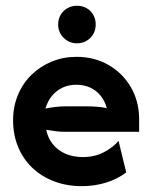

<svg xmlns="http://www.w3.org/2000/svg" viewBox="-20 -626 519 660"><path d="M261.8 13.9Q209 13.9 165.6 -2.8Q122.2 -19.4 90.6 -49.7Q59 -79.9 42 -121.5Q25 -163.2 25 -212.5Q25 -259.7 41.7 -299.7Q58.3 -339.6 88.2 -368.8Q118.1 -397.9 157.6 -414.2Q197.2 -430.6 243.1 -430.6Q304.9 -430.6 353.5 -402.4Q402.1 -374.3 430.2 -325.7Q458.3 -277.1 458.3 -215.3V-172.9H204.2Q186.8 -172.9 170.8 -175Q154.9 -177.1 138.9 -179.9Q144.4 -152.1 161.1 -130.9Q177.8 -109.7 204.2 -97.9Q230.6 -86.1 264.6 -86.1Q304.2 -86.1 335.8 -102.1Q367.4 -118.1 387.5 -141.7L413.9 -33.3Q382.6 -9.7 343.4 2.1Q304.2 13.9 261.8 13.9ZM136.1 -252.8Q152.8 -256.2 169.8 -258.3Q186.8 -260.4 204.2 -260.4H277.8Q297.2 -260.4 314.6 -259Q331.9 -257.6 347.2 -254.2Q340.3 -279.2 325.7 -297.2Q311.1 -315.3 289.9 -325Q268.8 -334.7 241.7 -334.7Q216 -334.7 194.8 -324.7Q173.6 -314.6 158.7 -296.5Q143.8 -278.5 136.1 -252.8ZM244.4 -477.1Q226.4 -477.1 211.8 -485.8Q197.2 -494.4 188.5 -509Q179.9 -523.6 179.9 -541.7Q179.9 -560.4 188.5 -575Q197.2 -589.6 211.8 -597.9Q226.4 -606.2 244.4 -606.2Q263.2 -606.2 277.8 -597.9Q292.4 -589.6 300.7 -575Q309 -560.4 309 -541.7Q309 -523.6 300.7 -509Q292.4 -494.4 277.8 -485.8Q263.2 -477.1 244.4 -477.1Z"/></svg>

Font: Afacad Flux
Style: Bold
Weight: 700
Designer: Kristian Moeller
Foundry: Dicotype
Version: Version 1.100